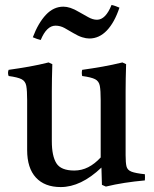

<svg xmlns="http://www.w3.org/2000/svg" viewBox="-20 -746 623 778"><path d="M226 12Q161 12 125.5 -26.5Q90 -65 90 -138V-340Q90 -379 86.5 -398Q83 -417 67.5 -425Q52 -433 15 -438Q10 -451 15 -463Q58 -469 97.5 -476Q137 -483 177 -493L192 -486Q191 -455 190.5 -427.5Q190 -400 190 -376V-174Q190 -114 208.5 -84.5Q227 -55 281 -55Q311 -55 337.5 -68.5Q364 -82 388 -108V-340Q388 -379 384.5 -398Q381 -417 365.5 -425Q350 -433 313 -438Q310 -451 313 -463Q356 -469 395.5 -476Q435 -483 476 -493L491 -486Q490 -455 489.5 -427.5Q489 -400 489 -376V-117Q489 -87 492.5 -72Q496 -57 512.5 -50.5Q529 -44 567 -40Q568 -28 567 -15Q524 -11 485 -5Q446 1 409 10L393 3L391 -67Q308 12 226 12ZM432 -726Q441 -724 449 -721Q457 -718 464 -715Q444 -655 413 -622.5Q382 -590 342 -590Q329 -590 313 -595Q297 -600 277 -612Q259 -623 241.5 -632.5Q224 -642 205 -642Q169 -642 145 -584Q131 -587 113 -595Q135 -653 166 -686Q197 -719 237 -719Q250 -719 265.5 -714Q281 -709 301 -697Q319 -687 337.5 -676.5Q356 -666 373 -666Q408 -666 432 -726Z"/></svg>

Font: Tiro Devanagari Marathi
Style: Regular
Weight: 400
Designer: Devanagari: John Hudson & Fiona Ross. Latin: John Hudson.
Foundry: Tiro Typeworks Ltd.
Version: Version 1.52